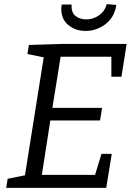

<svg xmlns="http://www.w3.org/2000/svg" viewBox="-20 -911 646 931"><path d="M594 -698 569 -539H520V-636H274L234 -388H475L465 -327H224L183 -63H441L472 -165H522L495 0H10L17 -44L101 -61L192 -633L113 -649L120 -693L283 -698ZM277 -868Q277 -875 279 -889H327Q325 -851 345.5 -834Q366 -817 399 -817Q432 -817 460.5 -837Q489 -857 497 -891L544 -887Q535 -827 491.5 -794Q448 -761 395 -761Q346 -761 311.5 -789.5Q277 -818 277 -868Z"/></svg>

Font: Bitter Pro
Style: Italic
Weight: 400
Italic angle: -9°
Designer: Sol Matas, and Bitter project Authors
Foundry: Sol Matas
Version: Version 1.010